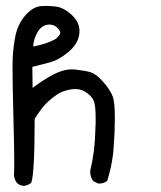

<svg xmlns="http://www.w3.org/2000/svg" viewBox="-20 -493 540 644"><path d="M26.9 91.8V91.3Q27.8 82.5 27.8 44.2Q27.8 5.9 24.9 -103.8Q22 -213.4 22 -267.1Q22 -285.2 22.7 -300.8Q23.4 -316.4 25.9 -336.4Q28.3 -356.4 32.2 -375Q42 -418.9 71.8 -448.7Q93.8 -470.2 115.7 -472.2Q125.5 -473.1 131.6 -473.1Q137.7 -473.1 145.3 -472.9Q152.8 -472.7 166 -471.2Q193.8 -468.3 222.2 -441.4Q246.6 -418 246.6 -388.7Q246.6 -349.1 208.5 -317.9Q176.3 -291 145 -283.2Q116.7 -276.4 88.4 -268.6L89.4 -198.2Q122.6 -223.6 157.2 -242.2Q191.4 -260.3 221.7 -260.3Q226.6 -260.3 231.4 -259.8Q264.6 -256.3 283.2 -251Q302.7 -245.1 326.7 -217.8Q350.6 -190.4 358.4 -168.5Q365.2 -149.9 365.2 -98.1Q365.2 -48.3 361.3 -0.5Q360.4 16.1 358.4 29.8Q353 71.3 339.4 113.8Q328.1 122.6 313.5 122.6Q312 122.6 309.1 122.6L293.5 114.7L292.5 113.8Q282.7 100.6 282.7 84Q282.7 80.6 282.7 79.6Q290.5 46.9 294.9 12.5Q299.3 -22 300.8 -80.1Q300.8 -89.4 300.8 -97.2Q300.8 -140.1 294.4 -155.3Q286.6 -171.9 266.1 -185.1Q251 -194.3 231.9 -194.3Q218.3 -194.3 201.7 -189.5Q185.1 -185.1 171.9 -176.3Q150.4 -161.6 134.8 -146Q119.1 -130.4 96.2 -94.2Q96.2 88.9 85 119.1L84.5 120.6L83 121.6Q72.3 129.4 59.6 130.4Q46.4 129.4 37.1 121.1Q26.9 107.4 26.9 91.8ZM169.4 -402.3Q159.2 -410.6 145.5 -410.6Q120.6 -410.6 105.5 -384.3Q92.8 -362.8 91.3 -336.9Q111.8 -340.8 130.4 -346.7Q148.9 -352.5 166 -361.8Q182.1 -375 182.1 -383.1Q182.1 -391.1 169.4 -402.3Z"/></svg>

Font: Bakudai
Style: Medium
Weight: 500
Version: Version 1.48